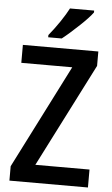

<svg xmlns="http://www.w3.org/2000/svg" viewBox="-61 -965 587 1005"><g transform="rotate(5 232.5 -462.5)"><path d="M440.4 -94.2V0H27.8V-75.7L303.7 -619.6H36.1V-713.9H432.6V-638.2L155.8 -94.2ZM164.6 -765.1V-776.9Q179.2 -794.4 194.1 -814.7Q209 -835 222.7 -855Q236.3 -875 247.1 -893.3Q257.8 -911.6 265.1 -925.3H392.1V-915.5Q382.8 -902.3 365.2 -883.5Q347.7 -864.7 325.4 -843.8Q303.2 -822.8 280 -802.2Q256.8 -781.7 235.8 -765.1Z"/></g></svg>

Font: Open Sans
Style: Regular
Weight: 600
Width: 3
Foundry: Ascender Corporation
Version: Version 1.000